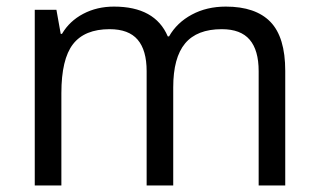

<svg xmlns="http://www.w3.org/2000/svg" viewBox="-20 -565 970 585"><path d="M768.1 0V-348.1Q768.1 -412.1 740.7 -444.1Q713.4 -476.1 655.8 -476.1Q580.1 -476.1 543.9 -432.6Q507.8 -389.2 507.8 -298.8V0H426.8V-348.1Q426.8 -412.1 399.4 -444.1Q372.1 -476.1 314 -476.1Q237.8 -476.1 202.4 -430.4Q167 -384.8 167 -280.8V0H85.9V-535.2H151.9L165 -461.9H168.9Q191.9 -501 233.6 -522.9Q275.4 -544.9 327.1 -544.9Q452.6 -544.9 491.2 -454.1H495.1Q519 -496.1 564.5 -520.5Q609.9 -544.9 668 -544.9Q758.8 -544.9 804 -498.3Q849.1 -451.7 849.1 -349.1V0Z"/></svg>

Font: f06896923
Style: Regular
Weight: 400
Foundry: Ascender Corporation
Version: Version 1.10